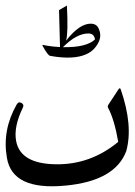

<svg xmlns="http://www.w3.org/2000/svg" viewBox="-21 -482 475 678"><path d="M397 -166Q402.3 -174.3 405.3 -166.5Q449.7 -38.1 424.8 51.8Q385.3 156.7 211.4 173.3Q22.5 191.9 3.4 75.2Q-13.7 -22.9 38.1 -113.3Q44.9 -125 56.2 -117.7Q64.9 -111.8 59.6 -101.6Q26.4 -33.7 36.1 16.6Q51.3 96.2 175.8 98.1Q298.3 100.1 396.5 19Q382.8 -60.1 360.8 -101.1Q358.4 -106.4 360.8 -110.8ZM215.3 -462.4Q220.2 -366.7 212.4 -338.4Q259.8 -399.4 300.8 -398.4Q321.3 -397.5 328.1 -379.4Q338.4 -356 327.1 -333Q312.5 -303.2 283.7 -290.5Q238.3 -270 156.2 -284.7Q147.9 -286.1 129.9 -319.3Q127 -324.2 131.8 -323.2Q158.7 -317.4 190.9 -315.9L187.5 -446.3ZM291.5 -363.8Q250 -364.3 201.2 -315.4Q284.2 -314 314.5 -342.8Q311 -363.8 291.5 -363.8Z"/></svg>

Font: Amiri Typewriter
Style: Regular
Weight: 400
Monospace: yes
Designer: Khaled Hosny
Version: Version 1.1